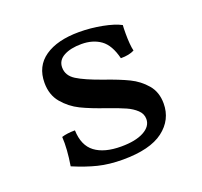

<svg xmlns="http://www.w3.org/2000/svg" viewBox="-96 -614 767 730"><g transform="rotate(-20 287.5 -249.5)"><path d="M88 -37Q99 -104 96 -153Q118 -160 150 -160Q152 -98 189.5 -70Q227 -42 295 -42Q353 -42 386.5 -60Q420 -78 420 -108Q420 -129 403.5 -144.5Q387 -160 363.5 -170.5Q340 -181 295 -197Q233 -218 195.5 -236.5Q158 -255 130.5 -287.5Q103 -320 103 -369Q103 -436 153.5 -471Q204 -506 292 -506Q339 -506 385.5 -497Q432 -488 458 -474Q457 -463 457 -440Q457 -395 463 -369Q442 -358 408 -358Q394 -415 362.5 -437.5Q331 -460 285 -460Q241 -460 213.5 -445Q186 -430 186 -401Q186 -368 218 -348Q250 -328 318 -304Q376 -284 413 -266Q450 -248 476 -217.5Q502 -187 502 -141Q502 -75 448 -34Q394 7 284 7Q229 7 184.5 -4Q140 -15 88 -37Z"/></g></svg>

Font: Vollkorn SC
Style: Regular
Weight: 400
Designer: Friedrich Althausen
Foundry: Friedrich Althausen
Version: Version 4.015